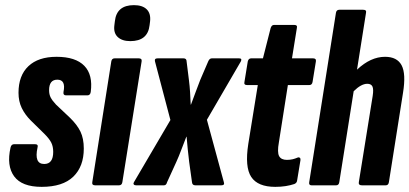

<svg xmlns="http://www.w3.org/2000/svg" viewBox="-20 -721 1593 747"><path d="M142 6Q65 6 35 -35Q5 -76 21 -147Q24 -160 35 -160H116Q130 -160 126 -147Q112 -83 152 -83Q187 -83 187 -130Q187 -151 179.5 -166Q172 -181 153 -200L100 -252Q77 -275 64.5 -301Q52 -327 52 -360Q52 -427 90.5 -463.5Q129 -500 200 -500Q274 -500 308 -465Q342 -430 333 -363Q331 -350 320 -350H237Q225 -350 227 -363Q237 -411 203 -411Q171 -411 171 -370Q171 -354 177 -342Q183 -330 198 -314L251 -264Q280 -236 293 -209Q306 -182 306 -143Q306 -73 265 -33.5Q224 6 142 6Z M350 0Q337 0 339 -12L413 -482Q415 -494 426 -494H520Q533 -494 531 -482L456 -12Q454 0 443 0ZM487 -561Q455 -561 438 -577Q421 -593 425 -623L427 -639Q434 -701 501 -701Q534 -701 550.5 -685Q567 -669 564 -639L562 -623Q555 -561 487 -561Z M509 0Q503 0 500.5 -3.5Q498 -7 501 -12L643 -254L583 -482Q580 -494 593 -494H694Q706 -494 706 -482L715 -410Q718 -387 719.5 -362.5Q721 -338 722 -314H723Q732 -338 741 -362.5Q750 -387 759 -410L790 -482Q795 -494 804 -494H910Q923 -494 917 -482L785 -255L851 -12Q855 0 841 0H740Q728 0 727 -12L716 -91Q713 -115 710.5 -140Q708 -165 706 -189H705Q695 -164 685.5 -138.5Q676 -113 666 -91L630 -12Q627 0 618 0Z M1051 6Q983 6 957.5 -32.5Q932 -71 946 -161L983 -390H942Q928 -390 931 -402L944 -482Q947 -494 957 -494H1003L1033 -612Q1037 -624 1046 -624H1125Q1138 -624 1135 -612L1116 -494H1198Q1211 -494 1209 -482L1196 -402Q1194 -390 1183 -390H1100L1065 -167Q1058 -128 1066 -113.5Q1074 -99 1096 -99Q1109 -99 1119 -101.5Q1129 -104 1138 -108Q1143 -110 1146.5 -107Q1150 -104 1149 -98L1136 -19Q1135 -9 1125 -5Q1110 0 1091.5 3Q1073 6 1051 6Z M1192 0Q1181 0 1183 -12L1287 -671Q1289 -683 1300 -683H1393Q1407 -683 1404 -671L1369 -450Q1422 -500 1478 -500Q1525 -500 1542.5 -467Q1560 -434 1548 -360L1493 -12Q1491 0 1481 0H1388Q1374 0 1376 -12L1430 -348Q1434 -374 1429 -384.5Q1424 -395 1409 -395Q1385 -395 1356 -366L1300 -12Q1298 0 1288 0Z"/></svg>

Font: Sofia Sans Extra Condensed ExtraBold
Style: Italic
Weight: 800
Italic angle: -9°
Designer: Botio Nikoltchev, Ani Petrova
Foundry: lettersoup
Version: Version 4.101; ttfautohint (v1.8.4.7-5d5b)